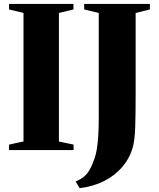

<svg xmlns="http://www.w3.org/2000/svg" viewBox="-20 -763 810 976"><path d="M99.5 -44V-697L26 -715V-743H353.5V-715L279.5 -697V-43.5L354 -28V0H26V-28ZM364.5 159.5Q389.5 149 406.5 135.2Q423.5 121.5 436.2 99Q449 76.5 461 41Q468 21 472.5 -6.8Q477 -34.5 479.5 -73.5Q482 -112.5 482 -165V-697L408 -715V-743H742V-715L669.5 -697V-275Q669.5 -180.5 667.2 -115Q665 -49.5 655 -14.5Q639.5 41 602.2 85Q565 129 509.8 157Q454.5 185 385 193.5Z"/></svg>

Font: Merriweather 120pt Black
Style: Regular
Weight: 900
Designer: Eben Sorkin
Foundry: Eben Sorkin
Version: Version 2.100